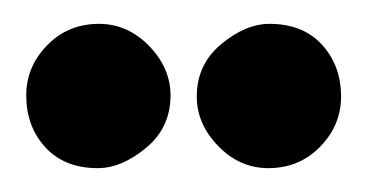

<svg xmlns="http://www.w3.org/2000/svg" viewBox="-20 -889 308 161"><path d="M145 -808Q145 -835 165.5 -852Q186 -869 206 -869Q234 -869 250 -851.5Q266 -834 266 -808Q266 -784 248.5 -766Q231 -748 205 -748Q181 -748 163 -766.5Q145 -785 145 -808ZM2 -809Q2 -833 19.5 -851Q37 -869 63 -869Q87 -869 105 -850.5Q123 -832 123 -809Q123 -782 102.5 -765Q82 -748 62 -748Q34 -748 18 -765.5Q2 -783 2 -809Z"/></svg>

Font: Danfo
Style: Regular
Weight: 400
Version: Version 1.000;Glyphs 3.2 (3236)